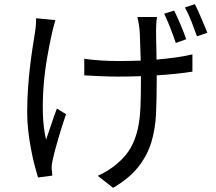

<svg xmlns="http://www.w3.org/2000/svg" viewBox="-20 -833 1040 925"><path d="M827 -626Q816 -659 800.5 -698.5Q785 -738 771 -767L819 -782Q826 -768 834 -750.5Q842 -733 850 -714Q858 -695 865 -677Q872 -659 877 -644ZM247 -736Q243 -722 238 -704Q233 -686 230 -672Q218 -618 207 -554.5Q196 -491 190.5 -423.5Q185 -356 186.5 -288.5Q188 -221 202 -160Q213 -191 226.5 -232Q240 -273 254 -310L298 -283Q289 -257 279.5 -226.5Q270 -196 261 -166Q252 -136 245 -109Q238 -82 234 -64Q232 -53 230 -41Q228 -29 229 -20Q230 -13 230.5 -4Q231 5 232 13L163 22Q156 -1 147 -35.5Q138 -70 130 -111.5Q122 -153 116.5 -199Q111 -245 111 -292Q111 -352 115 -408.5Q119 -465 125 -515Q131 -565 137.5 -607Q144 -649 149 -680Q152 -697 153 -714.5Q154 -732 154 -745ZM736 -751Q734 -736 733 -722.5Q732 -709 732 -693Q732 -685 732 -669.5Q732 -654 732.5 -634Q733 -614 733.5 -591Q734 -568 734 -546Q782 -550 825.5 -556Q869 -562 907 -571V-488Q871 -482 827 -477.5Q783 -473 735 -470V-442Q735 -356 731.5 -282.5Q728 -209 708.5 -146Q689 -83 646 -28.5Q603 26 525 72L451 14Q474 4 501.5 -13Q529 -30 548 -48Q588 -82 610 -121.5Q632 -161 643 -208.5Q654 -256 656.5 -313.5Q659 -371 659 -442V-466Q630 -465 602 -464.5Q574 -464 546 -464Q528 -464 507 -464.5Q486 -465 464.5 -466Q443 -467 422.5 -468Q402 -469 386 -470V-550Q418 -545 461.5 -542Q505 -539 545 -539Q572 -539 600.5 -539.5Q629 -540 658 -541Q656 -587 655 -630Q654 -673 652 -693Q650 -709 647.5 -724Q645 -739 642 -751ZM919 -813Q926 -799 934 -781.5Q942 -764 950 -745Q958 -726 965.5 -708Q973 -690 979 -675L929 -658Q917 -692 902 -730Q887 -768 871 -797Z"/></svg>

Font: SpoqaHanSans-Regular
Style: Regular
Weight: 400
Designer: [Spoqa Han Sans] Dong-huui Kim \uAE40 \uB3D9 \uD718  Younghwa Kang \uAC15 \uC601 \uD654  [Noto Sans] Ryoko NISHIZUKA \u8
Foundry: Spoqa (http://www.spoqa-han-sans.com)
Version: Version 2.000